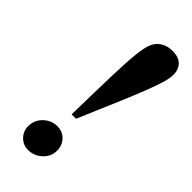

<svg xmlns="http://www.w3.org/2000/svg" viewBox="-226 -718 771 771"><g transform="rotate(45 159.5 -332.0)"><path d="M142 -211 145 -351Q147 -449 150.5 -509.5Q154 -570 160 -599Q168 -642 192 -660Q216 -678 249 -678Q284 -678 301.5 -660Q319 -642 319 -613Q319 -594 311 -566Q303 -538 285.5 -493Q268 -448 239 -379.5Q210 -311 167 -211ZM52 -54Q52 -89 77 -113Q102 -137 135 -137Q166 -137 185 -116.5Q204 -96 204 -67Q204 -33 178.5 -9.5Q153 14 120 14Q91 14 71.5 -6Q52 -26 52 -54Z"/></g></svg>

Font: DM Serif Text
Style: Italic
Weight: 400
Italic angle: -12°
Designer: Colophon Foundry, Frank Grießhammer
Foundry: Colophon Foundry
Version: Version 5.100; ttfautohint (v1.8.2)